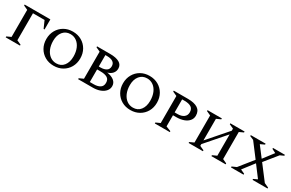

<svg xmlns="http://www.w3.org/2000/svg" viewBox="133 -1700 4295 2838"><g transform="rotate(30 2280.5 -280.5)"><path d="M60 0V-16L132 -49V-511L60 -544V-560H499V-388H483L429 -510H231V-49L304 -16V0Z M881 10Q797 10 732 -27.5Q667 -65 629.5 -130.5Q592 -196 592 -280Q592 -364 629.5 -430Q667 -496 732 -533.5Q797 -571 881 -571Q965 -571 1030.5 -533.5Q1096 -496 1133.5 -430Q1171 -364 1171 -280Q1171 -196 1133.5 -130.5Q1096 -65 1030.5 -27.5Q965 10 881 10ZM897 -40Q978 -40 1024 -99Q1070 -158 1070 -255Q1070 -334 1044.5 -394Q1019 -454 973 -487.5Q927 -521 868 -521Q788 -521 740.5 -462.5Q693 -404 693 -308Q693 -228 719 -168Q745 -108 791 -74Q837 -40 897 -40Z M1296 0V-16L1368 -49V-511L1296 -544V-560H1518Q1622 -560 1677.5 -528Q1733 -496 1733 -432Q1733 -384 1703 -349Q1673 -314 1620 -300Q1697 -289 1741 -253Q1785 -217 1785 -161Q1785 -115 1755 -78.5Q1725 -42 1671 -21Q1617 0 1546 0ZM1496 -510H1467V-315H1498Q1557 -315 1594.5 -338.5Q1632 -362 1632 -414Q1632 -461 1597 -485.5Q1562 -510 1496 -510ZM1528 -265H1467V-50H1535Q1600 -50 1640.5 -76Q1681 -102 1681 -158Q1681 -218 1640 -241.5Q1599 -265 1528 -265Z M2190 10Q2106 10 2041 -27.5Q1976 -65 1938.5 -130.5Q1901 -196 1901 -280Q1901 -364 1938.5 -430Q1976 -496 2041 -533.5Q2106 -571 2190 -571Q2274 -571 2339.5 -533.5Q2405 -496 2442.5 -430Q2480 -364 2480 -280Q2480 -196 2442.5 -130.5Q2405 -65 2339.5 -27.5Q2274 10 2190 10ZM2206 -40Q2287 -40 2333 -99Q2379 -158 2379 -255Q2379 -334 2353.5 -394Q2328 -454 2282 -487.5Q2236 -521 2177 -521Q2097 -521 2049.5 -462.5Q2002 -404 2002 -308Q2002 -228 2028 -168Q2054 -108 2100 -74Q2146 -40 2206 -40Z M2605 0V-16L2678 -49V-511L2605 -544V-560H2846Q2958 -560 3016 -521.5Q3074 -483 3074 -402Q3074 -352 3043 -315Q3012 -278 2957.5 -258.5Q2903 -239 2832 -239H2777V-49L2861 -16V0ZM2777 -510V-288H2826Q2893 -288 2932 -317.5Q2971 -347 2971 -400Q2971 -459 2931.5 -484.5Q2892 -510 2820 -510Z M3182 0V-16L3254 -49V-511L3182 -544V-560H3426V-544L3353 -511V-142L3644 -476V-511L3571 -544V-560H3814V-544L3743 -511V-49L3814 -16V0H3571V-16L3644 -49V-413L3353 -79V-49L3426 -16V0Z M3905 0V-16L3979 -49L4164 -280L3985 -516L3920 -544V-560H4173V-544L4104 -512V-508L4234 -338L4364 -508V-511L4299 -544V-560H4502V-544L4439 -515L4264 -299L4454 -50L4529 -16V0H4273V-16L4337 -46V-50L4195 -238L4051 -51V-48L4120 -16V0Z"/></g></svg>

Font: Spectral SC Medium
Style: Regular
Weight: 500
Designer: Jean-Baptiste Levee
Foundry: Production Type
Version: Version 2.001